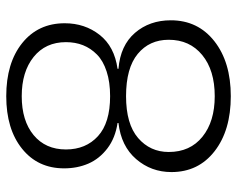

<svg xmlns="http://www.w3.org/2000/svg" viewBox="-94 -676 777 630"><g transform="rotate(-90 295.0 -360.5)"><path d="M294.9 7.8Q182.6 7.8 114.3 -45.4Q45.9 -98.6 45.9 -187Q45.9 -253.4 88.4 -302.7Q130.9 -352.1 207 -360.8V-363.8Q157.7 -371.1 123.5 -397.2Q89.4 -423.3 73.7 -459.5Q58.1 -495.6 58.1 -539.1Q58.1 -625.5 122.6 -677.2Q187 -729 294.9 -729Q403.8 -729 469 -676.8Q534.2 -624.5 534.2 -537.1Q534.2 -471.2 496.1 -422.6Q458 -374 384.8 -363.8V-360.8Q461.4 -354.5 502.7 -306.6Q543.9 -258.8 543.9 -189Q543.9 -100.1 475.3 -46.1Q406.7 7.8 294.9 7.8ZM111.8 -195.8Q111.8 -125.5 161.9 -85.2Q211.9 -44.9 294.9 -44.9Q379.9 -44.9 429.9 -85.9Q480 -127 480 -195.8Q480 -259.3 433.6 -297.6Q387.2 -335.9 294.9 -335.9Q203.6 -335.9 157.7 -296.4Q111.8 -256.8 111.8 -195.8ZM120.1 -533.2Q120.1 -467.8 163.8 -428Q207.5 -388.2 294.9 -388.2Q341.3 -388.2 376.2 -399.7Q411.1 -411.1 431.6 -431.4Q452.1 -451.7 462.2 -477.1Q472.2 -502.4 472.2 -533.2Q472.2 -600.1 423.6 -639.2Q375 -678.2 294.9 -678.2Q214.4 -678.2 167.2 -639.2Q120.1 -600.1 120.1 -533.2Z"/></g></svg>

Font: Lumene Sans Light
Style: Regular
Weight: 300
Designer: Deni Anggara
Version: Version 1.003;Glyphs 3.1.2 (3151)